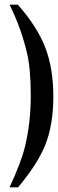

<svg xmlns="http://www.w3.org/2000/svg" viewBox="-20 -637 246 814"><path d="M56.6 157.2H20.5Q69.3 51.8 85 -11.7Q110.4 -114.3 110.4 -231.4Q110.4 -345.7 94.7 -411.1Q70.3 -516.6 20.5 -617.2H55.7Q138.7 -522.5 171.9 -435.5Q206.1 -346.7 206.1 -227.5Q206.1 -108.4 171.9 -22.5Q138.7 59.6 56.6 157.2Z"/></svg>

Font: RIT TN Joy
Style: Extra Bold
Weight: 800
Designer: Hussain K H
Foundry: Rachana Institute of Typography
Version: 1.6.2